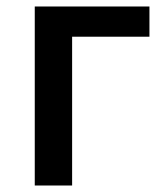

<svg xmlns="http://www.w3.org/2000/svg" viewBox="-20 -571 509 591"><path d="M87 0V-551H440V-458H202V0Z"/></svg>

Font: Source Han Sans TC Medium
Style: Regular
Weight: 500
Designer: Ryoko NISHIZUKA Ë•øÂ°öÊ∂ºÂ≠ê (kana, bopomofo & ideographs); Paul D. Hunt (Latin, Greek & Cyrillic); Sandoll Communicatio
Foundry: Adobe
Version: Version 2.004;hotconv 1.0.118;makeotfexe 2.5.65603